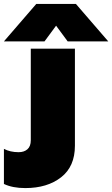

<svg xmlns="http://www.w3.org/2000/svg" viewBox="-120 -728 572 979"><path d="M65 -708H267L432 -517H225L166 -597L107 -517H-100ZM-100 210V31Q-68 48 -25 48Q3 48 20 33Q37 18 37 -13V-480H262V15Q262 121 191.5 176Q121 231 9 231Q-56 231 -100 210Z"/></svg>

Font: Prompt Black
Style: Regular
Weight: 900
Designer: Katatrad Team
Foundry: CadsonDemak
Version: Version 1.001